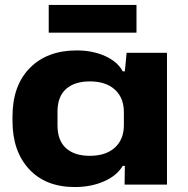

<svg xmlns="http://www.w3.org/2000/svg" viewBox="-20 -751 763 781"><path d="M178.2 -618.2V-731H535.2V-618.2ZM284.2 9.8Q165.5 9.8 98.1 -63.2Q30.8 -136.2 30.8 -258.8V-276.9Q30.8 -402.8 101.3 -474.4Q171.9 -545.9 292 -545.9Q357.4 -545.9 408.2 -522.7Q459 -499.5 479 -460.9H487.8L495.1 -536.1H659.2V0H486.8L487.8 -76.2H479Q456.5 -37.1 403.8 -13.7Q351.1 9.8 284.2 9.8ZM345.2 -117.2Q410.6 -117.2 447.3 -150.6Q483.9 -184.1 483.9 -242.2V-294.9Q483.9 -353 447.3 -386.5Q410.6 -419.9 345.2 -419.9Q283.2 -419.9 248.5 -388.9Q213.9 -357.9 213.9 -296.9V-241.2Q213.9 -179.7 248.3 -148.4Q282.7 -117.2 345.2 -117.2Z"/></svg>

Font: Hubot Sans Expanded
Style: Bold
Weight: 700
Width: 7
Designer: Deni Anggara
Foundry: GitHub
Version: Version 1.001;gftools[0.9.31]